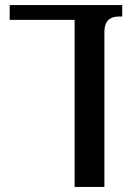

<svg xmlns="http://www.w3.org/2000/svg" viewBox="-20 -734 536 754"><path d="M460 -714H18V-656H273V0H390V-608C390 -659 420 -669 446 -669H460Z"/></svg>

Font: Noto Serif Georgian Medium
Style: Regular
Weight: 500
Designer: Monotype Design Team, Akaki Razmadze
Foundry: Google LLC
Version: Version 2.003